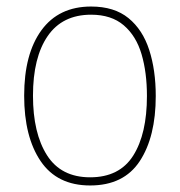

<svg xmlns="http://www.w3.org/2000/svg" viewBox="-20 -558 552 588"><path d="M457 -264Q457 -139 408 -64.5Q359 10 256 10Q155 10 104.5 -64.5Q54 -139 54 -265Q54 -393 107 -465.5Q160 -538 259 -538Q330 -538 373.5 -502.5Q417 -467 437 -405Q457 -343 457 -264ZM81 -265Q81 -150 124 -82.5Q167 -15 256 -15Q346 -15 388 -81.5Q430 -148 430 -264Q430 -336 413.5 -392Q397 -448 359 -480.5Q321 -513 259 -513Q171 -513 126 -447.5Q81 -382 81 -265Z"/></svg>

Font: Noto Sans Lao Looped SemiCondensed Thin
Style: Regular
Weight: 100
Width: 4
Designer: Mark Frömberg, Ben Mitchell
Foundry: The Fontpad Ltd
Version: Version 1.002; ttfautohint (v1.8.4.7-5d5b)